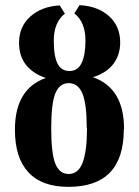

<svg xmlns="http://www.w3.org/2000/svg" viewBox="-20 -714 541 746"><path d="M462 -213 461 -211Q461 12 246 12Q142 12 90 -45Q38 -101 38 -210Q38 -369 158 -411Q108 -428 81 -462Q54 -496 54 -548Q54 -610 97 -649Q141 -689 212 -693L232 -661Q189 -627 189 -556Q189 -494 204 -466Q219 -438 250 -438Q282 -438 297 -469Q312 -500 312 -557Q312 -628 269 -662L289 -694Q362 -690 405 -650Q447 -611 447 -549Q447 -500 420 -465Q393 -430 341 -414Q462 -372 462 -213ZM318 -214 317 -218Q317 -308 301 -349Q284 -391 247 -391Q211 -391 195 -351Q179 -312 179 -216Q179 -117 195 -78Q211 -38 247 -38Q284 -38 301 -82Q318 -127 318 -214Z"/></svg>

Font: Libra Serif Modern
Style: Bold
Weight: 700
Designer: Stefan Peev, Context Ltd
Foundry: Ascender Corporation
Version: Version 1.000